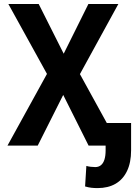

<svg xmlns="http://www.w3.org/2000/svg" viewBox="-20 -731 689 964"><path d="M174.3 -710.9 299.8 -461.4 423.8 -710.9H574.2L381.3 -358.9L578.6 0H424.8L297.4 -254.4L169.4 0H17.6L215.8 -359.9L22 -710.9ZM510.3 -113.3H638.2V23.9Q638.2 85 617.9 127.4Q597.7 169.9 560.1 191.7Q522.5 213.4 469.7 213.4Q453.1 213.4 438.5 211.7Q423.8 210 407.2 205.1L413.6 102.1Q423.3 105 435.3 106.4Q447.3 107.9 458.5 107.9Q475.1 107.9 486.8 98.4Q498.5 88.9 504.4 70.1Q510.3 51.3 510.3 23.9Z"/></svg>

Font: Roboto SemiCondensed SemiBold
Style: Regular
Weight: 600
Width: 4
Designer: Christian Robertson
Foundry: Google
Version: Version 3.009; 2024